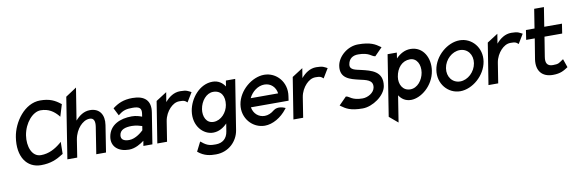

<svg xmlns="http://www.w3.org/2000/svg" viewBox="-57 -1129 5421 1806"><g transform="rotate(-10 2654.0 -225.5)"><path d="M64 -290C35 -106 117 11 253 11C345 11 404 -16 465 -55L470 -58L472 -173L456 -159C405 -117 344 -82 268 -82C181 -82 145 -187 161 -290C180 -407 262 -498 337 -498C413 -498 461 -462 498 -420L509 -406L544 -521L539 -524C490 -563 440 -590 348 -590C199 -590 86 -431 64 -290Z M505 0H599L625 -166C634 -220 657 -262 683 -291C707 -317 739 -340 777 -340C818 -340 829 -307 821 -255L781 0H874L914 -255C929 -351 886 -419 794 -419C735 -419 690 -386 653 -344L702 -651L597 -582Z M939 -137C925 -46 992 11 1093 11C1153 11 1209 -25 1239 -48L1231 0H1317L1364 -296C1382 -407 1324 -462 1207 -462C1120 -462 1067 -436 1016 -397L1053 -324L1064 -332C1103 -363 1135 -371 1193 -371C1258 -371 1280 -353 1271 -298L1267 -273C1248 -281 1212 -293 1171 -293C1060 -293 957 -250 939 -137ZM1036 -138C1044 -189 1093 -204 1157 -204C1198 -204 1237 -191 1253 -186L1247 -147C1235 -135 1174 -78 1110 -78C1057 -78 1030 -97 1036 -138Z M1364 0H1457L1487 -190C1495 -241 1519 -281 1545 -309C1569 -334 1599 -355 1637 -355C1681 -355 1688 -350 1703 -338L1711 -331L1765 -420C1734 -435 1725 -447 1660 -447C1600 -447 1553 -413 1515 -369L1530 -461L1427 -395Z M1736 -245C1714 -104 1806 -9 1900 -9C1954 -9 1999 -36 2035 -73L2023 1C2013 67 1970 104 1905 104C1860 104 1825 103 1774 59L1764 52L1719 141C1779 192 1838 197 1890 197C2015 197 2099 106 2115 7L2191 -471H2102L2093 -416C2069 -453 2031 -482 1975 -482C1852 -482 1755 -363 1736 -245ZM1834 -245C1846 -321 1900 -387 1965 -387C2040 -387 2075 -328 2062 -245C2051 -176 1994 -108 1921 -108C1852 -108 1823 -176 1834 -245Z M2198 -226C2177 -95 2274 11 2390 11C2466 11 2548 -37 2603 -109L2611 -119L2601 -123C2600 -123 2540 -152 2496 -117C2469 -94 2437 -80 2405 -80C2345 -80 2300 -122 2290 -182H2650L2656 -224C2677 -356 2582 -462 2465 -462C2349 -462 2219 -357 2198 -226ZM2303 -267C2332 -327 2390 -371 2451 -371C2512 -371 2557 -328 2565 -267Z M2664 0H2757L2787 -190C2795 -241 2819 -281 2845 -309C2869 -334 2899 -355 2937 -355C2981 -355 2988 -350 3003 -338L3011 -331L3065 -420C3034 -435 3025 -447 2960 -447C2900 -447 2853 -413 2815 -369L2830 -461L2727 -395Z M3115 -54 3123 -48C3166 -17 3207 11 3325 11C3419 11 3542 -72 3556 -163C3578 -301 3465 -326 3373 -348C3323 -360 3263 -365 3272 -419C3280 -471 3317 -498 3371 -497C3474 -497 3493 -456 3521 -453L3526 -452L3598 -525L3590 -531C3547 -562 3503 -590 3385 -590C3283 -590 3190 -509 3176 -423C3157 -302 3258 -281 3336 -262C3399 -247 3470 -239 3459 -167C3451 -115 3389 -82 3340 -82C3238 -82 3220 -123 3192 -126L3187 -127Z M3551 131 3633 200 3673 -53C3696 -17 3732 11 3787 11C3881 11 4004 -84 4026 -225C4045 -343 3985 -462 3862 -462C3806 -462 3760 -434 3723 -396L3731 -451H3643ZM3701 -225C3714 -308 3766 -367 3841 -367C3906 -367 3940 -301 3928 -225C3917 -156 3866 -88 3797 -88C3724 -88 3690 -156 3701 -225Z M4069 -226C4048 -95 4141 11 4257 11C4373 11 4499 -95 4520 -226C4541 -357 4448 -462 4332 -462C4216 -462 4090 -357 4069 -226ZM4161 -226C4174 -307 4244 -371 4318 -371C4392 -371 4441 -307 4428 -226C4415 -145 4345 -80 4272 -80C4198 -80 4148 -145 4161 -226Z M4527 0H4620L4650 -190C4658 -241 4682 -281 4708 -309C4732 -334 4762 -355 4800 -355C4844 -355 4851 -350 4866 -338L4874 -331L4928 -420C4897 -435 4888 -447 4823 -447C4763 -447 4716 -413 4678 -369L4693 -461L4590 -395Z M4950 -357H5032L5000 -161C4985 -52 5040 11 5142 11C5215 11 5248 -11 5288 -37L5260 -118L5249 -111C5216 -89 5212 -80 5157 -80C5104 -80 5085 -110 5095 -170L5125 -357H5294L5308 -449H5139L5168 -632H5075L5046 -449H4964Z"/></g></svg>

Font: Charger Sport
Style: BdNrwObl
Weight: 700
Designer: Jasper
Foundry: Cannot Into Space Fonts
Version: Version 1.1